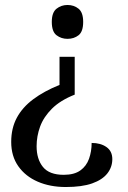

<svg xmlns="http://www.w3.org/2000/svg" viewBox="-20 -559 514 771"><path d="M280 -331V-179Q222 -156 188.5 -122.5Q155 -89 141 -50.5Q127 -12 127 28Q127 80 152.5 111.5Q178 143 236 143Q278 143 302.5 125.5Q327 108 337.5 78.5Q348 49 348 15Q384 15 407.5 31.5Q431 48 431 80Q431 112 411 137.5Q391 163 350 177.5Q309 192 244 192Q181 192 131.5 170.5Q82 149 53.5 108.5Q25 68 25 11Q25 -44 47.5 -86Q70 -128 113.5 -160.5Q157 -193 219 -218V-331ZM251 -539Q277 -539 295.5 -524Q314 -509 314 -471Q314 -432 295.5 -417.5Q277 -403 251 -403Q226 -403 207 -417.5Q188 -432 188 -471Q188 -509 207 -524Q226 -539 251 -539Z"/></svg>

Font: Noto Serif Khmer
Style: Regular
Weight: 400
Designer: Danh Hong and the Monotype Design Team
Foundry: Monotype Imaging Inc.
Version: Version 2.003